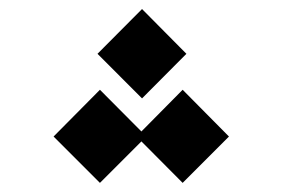

<svg xmlns="http://www.w3.org/2000/svg" viewBox="-20 -854 626 425"><path d="M384.3 -449.2 293 -541 201.2 -449.2 98.6 -551.8 201.2 -655.3 293 -563 384.3 -655.3 486.8 -551.8ZM294.4 -636.2 195.8 -734.9 294.4 -834 392.6 -734.9Z"/></svg>

Font: CaskaydiaMono NF SemiLight
Style: Regular
Weight: 350
Designer: Aaron Bell
Foundry: Saja Typeworks
Version: Version 2111.001; ttfautohint (v1.8.4);Nerd Fonts 3.1.1